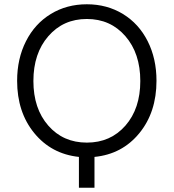

<svg xmlns="http://www.w3.org/2000/svg" viewBox="-20 -728 812 898"><path d="M349.1 149.9V5.9Q220.2 -7.8 140.1 -105.7Q60.1 -203.6 60.1 -350.1Q60.1 -453.6 101.6 -535.4Q143.1 -617.2 217.5 -662.6Q292 -708 386.2 -708Q480.5 -708 554.9 -662.6Q629.4 -617.2 670.7 -535.4Q711.9 -453.6 711.9 -350.1Q711.9 -203.1 631.6 -105Q551.3 -6.8 421.9 5.9V149.9ZM636.2 -349.1Q636.2 -478.5 566.4 -558.8Q496.6 -639.2 386.2 -639.2Q275.9 -639.2 206.1 -558.8Q136.2 -478.5 136.2 -349.1Q136.2 -220.2 205.8 -140.6Q275.4 -61 386.2 -61Q497.1 -61 566.7 -140.6Q636.2 -220.2 636.2 -349.1Z"/></svg>

Font: LT Superior
Style: Regular
Weight: 400
Designer: Daniel Lyons
Foundry: LyonsType
Version: Version 1.000